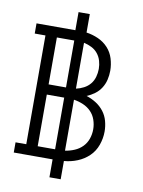

<svg xmlns="http://www.w3.org/2000/svg" viewBox="-100 -906 800 1076"><g transform="rotate(10 300.0 -368.0)"><path d="M258 102V0H37V-58H98V-677H37V-735H258V-838H322V-733Q322 -733 322 -733Q322 -733 322 -733Q357 -728 389.5 -713.5Q422 -699 445.5 -673.5Q469 -648 479.5 -614Q490 -580 490 -545Q490 -519 484 -493.5Q478 -468 464 -446Q450 -424 429 -408.5Q408 -393 384 -383Q413 -374 439 -357.5Q465 -341 483.5 -317Q502 -293 510 -263.5Q518 -234 518 -204Q518 -165 504.5 -127Q491 -89 463 -62Q435 -35 398 -20Q361 -5 322 -2V102ZM262 -410V-677H163V-410ZM318 -413Q341 -418 362 -429Q383 -440 397.5 -457.5Q412 -475 418.5 -498Q425 -521 425 -544Q425 -567 418.5 -589.5Q412 -612 397.5 -630Q383 -648 362 -658.5Q341 -669 318 -674ZM163 -58H262V-352H163ZM318 -60Q345 -64 371 -75Q397 -86 416 -105.5Q435 -125 444 -151Q453 -177 453 -205Q453 -205 453 -205Q453 -205 453 -205Q453 -232 444 -258.5Q435 -285 416 -304.5Q397 -324 371 -335Q345 -346 318 -350Z"/></g></svg>

Font: Iosevka Curly Slab LtEx
Style: Regular
Weight: 300
Width: 7
Monospace: yes
Designer: Belleve Invis
Foundry: Belleve Invis
Version: Version 11.1.0; ttfautohint (v1.8.3)